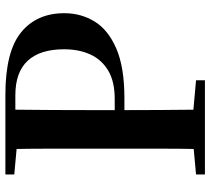

<svg xmlns="http://www.w3.org/2000/svg" viewBox="-54 -727 781 713"><g transform="rotate(-90 336.5 -370.5)"><path d="M45 0V-33L198 -47H239L395 -33V0ZM139 0Q141 -85 141 -171.5Q141 -258 141 -346V-394Q141 -481 141 -567.5Q141 -654 139 -741H286Q285 -656 284.5 -568.5Q284 -481 284 -394V-324Q284 -253 284.5 -170Q285 -87 286 0ZM213 -299V-335H326Q390 -335 430.5 -359Q471 -383 490.5 -425Q510 -467 510 -523Q510 -612 467.5 -658Q425 -704 339 -704H213V-741H341Q501 -741 572.5 -683Q644 -625 644 -522Q644 -460 613 -409.5Q582 -359 512.5 -329Q443 -299 329 -299ZM45 -708V-741H213V-694H198Z"/></g></svg>

Font: Noto Serif TC
Style: Bold
Weight: 700
Designer: Ryoko NISHIZUKA 西塚涼子 (kana & ideographs); Frank Grießhammer (Latin, Greek & Cyrillic); Wenlong ZHANG 张文龙 (bopomofo); San
Foundry: Adobe
Version: Version 2.002-H1;hotconv 1.1.0;makeotfexe 2.6.0